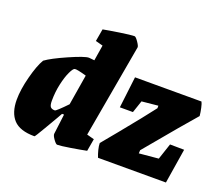

<svg xmlns="http://www.w3.org/2000/svg" viewBox="-112 -832 1169 1007"><g transform="rotate(20 472.0 -328.0)"><path d="M514 -615 422 -95 463 -84 451 -15Q416 -8 363.5 0.5Q311 9 292 9Q285 9 271 -10.5Q257 -30 258 -40L272 -152H261Q258 -147 254 -140Q250 -133 245 -124Q236 -109 202 -50.5Q168 8 165 8Q83 8 47.5 -30.5Q12 -69 12 -141Q12 -197 31 -270Q50 -343 72 -380Q106 -405 188 -441Q270 -477 293 -477L324 -474L338 -561L297 -572L309 -641Q340 -647 399.5 -656Q459 -665 479 -665Q486 -665 500.5 -644Q515 -623 514 -615ZM281 -213 309 -383Q253 -399 243 -396Q234 -394 220.5 -365.5Q207 -337 197 -292Q187 -247 187 -198Q187 -174 194 -165Q201 -156 219 -156Q226 -156 281 -213ZM848 -195 927 -194 896 0H517Q510 -17 504.5 -38.5Q499 -60 499 -76L570 -162Q674 -289 721 -351V-365L630 -356L607 -288H534L555 -463H926Q931 -454 936 -431.5Q941 -409 943 -388Q920 -360 859 -290L711 -113L710 -95L818 -105Z"/></g></svg>

Font: Grenze Black
Style: Italic
Weight: 900
Italic angle: -10°
Designer: Renata Polastri
Foundry: Omnibus-Type
Version: Version 1.002; ttfautohint (v1.8)